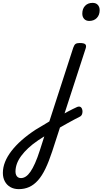

<svg xmlns="http://www.w3.org/2000/svg" viewBox="-321 -815 715 1339"><path d="M73 8Q93 -4 112.5 -15Q132 -26 150.5 -36Q169 -46 186.5 -54.5Q204 -63 217 -69Q233 -75 242 -68Q251 -61 253.5 -47.5Q256 -34 252 -21Q248 -8 237 -2Q217 8 195.5 19.5Q174 31 151.5 43.5Q129 56 106.5 69Q84 82 61 95ZM-190 504Q-224 504 -249 489.5Q-274 475 -287.5 449.5Q-301 424 -301 391Q-301 353 -286 315Q-271 277 -241.5 238.5Q-212 200 -169.5 162.5Q-127 125 -72 89Q-49 75 -25 61Q-1 47 23 32L190 -483Q197 -503 206.5 -509Q216 -515 235 -515Q266 -515 274.5 -505.5Q283 -496 276 -476L43 241Q20 311 -4 361Q-28 411 -56 442.5Q-84 474 -117 489Q-150 504 -190 504ZM-175 427Q-158 427 -141.5 416.5Q-125 406 -109 383Q-93 360 -76.5 323Q-60 286 -43 233L-12 136Q-22 143 -33 149.5Q-44 156 -54 163Q-94 190 -123.5 217.5Q-153 245 -173.5 273Q-194 301 -203.5 328Q-213 355 -213 382Q-213 395 -208.5 405.5Q-204 416 -195.5 421.5Q-187 427 -175 427ZM301 -669Q279 -669 266 -683Q253 -697 253 -720Q253 -754 272.5 -774.5Q292 -795 325 -795Q348 -795 361 -781Q374 -767 374 -744Q374 -710 354 -689.5Q334 -669 301 -669Z"/></svg>

Font: Playwrite SK
Style: Regular
Weight: 400
Designer: Veronika Burian, José Scaglione
Foundry: TypeTogether
Version: Version 1.002